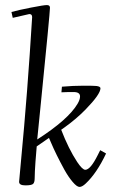

<svg xmlns="http://www.w3.org/2000/svg" viewBox="-20 -725 446 753"><path d="M95 -669.9 30 -655 24.9 -678Q53 -685.8 102.4 -695.4Q151.9 -705.1 163.9 -705.1Q176 -705.1 176 -694.8Q176 -676.3 138.4 -301.8L126 -178Q248.3 -256.6 284.4 -318.4Q293.9 -334.5 293.9 -346.9Q293.9 -364 269 -364H249L220.9 -363L222.9 -385Q266.8 -388.9 308.1 -388.9Q349.4 -388.9 359.1 -387.7Q374 -385.5 374 -378.9Q374 -355.7 315.9 -295.9Q279.1 -258.3 234.4 -226.3L220 -216.1Q248.8 -141.4 282.7 -89.8Q303.2 -59.1 314.5 -59.1Q334.7 -59.1 363.3 -116.7L373 -136L396 -123Q359.4 -45.7 316.4 -5.4Q302.2 8.1 291.9 8.1Q281.5 8.1 264.8 -11.7Q248 -31.5 232.4 -59.6Q199 -120.8 180.7 -164.3L172.1 -184.1L124 -150.9Q117.9 -79.8 116.9 -54.9L116 -25.9Q116 -10 110 -4Q104 2 79.5 2Q54.9 2 54.9 -12Q54.9 -14.6 62.5 -95.5Q87.9 -360.4 106 -657V-658Q106 -669.9 95 -669.9Z"/></svg>

Font: Linden Hill
Style: Italic
Weight: 400
Italic angle: -5.60001°
Version: Version 1.201